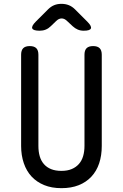

<svg xmlns="http://www.w3.org/2000/svg" viewBox="-20 -970 640 1000"><path d="M90 -685Q90 -708 101 -719Q112 -730 135 -730Q158 -730 169 -719Q180 -708 180 -685V-210Q180 -180 187 -156Q194 -132 209 -115Q224 -98 246.5 -89Q269 -80 300 -80Q331 -80 353.5 -89.5Q376 -99 391 -116Q406 -133 413 -157Q420 -181 420 -210V-685Q420 -708 431 -719Q442 -730 465 -730Q488 -730 499 -719Q510 -708 510 -685V-210Q510 -160 496.5 -119.5Q483 -79 456 -50Q429 -21 390 -5.5Q351 10 300 10Q249 10 210 -6Q171 -22 144.5 -50.5Q118 -79 104 -120Q90 -161 90 -210ZM187 -810Q153 -810 148 -822Q143 -834 167 -858L230 -921Q245 -936 262 -943Q279 -950 300 -950Q321 -950 338.5 -943Q356 -936 371 -921L435 -857Q458 -834 453.5 -822Q449 -810 416 -810Q399 -810 385 -816Q371 -822 359 -833L330 -860Q316 -874 301 -874Q286 -874 272 -860L245 -834Q233 -822 218.5 -816Q204 -810 187 -810Z"/></svg>

Font: Maple Mono NF CN
Style: Regular
Weight: 400
Monospace: yes
Designer: subframe7536
Version: Version 7.000